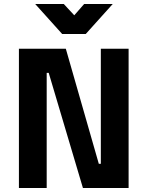

<svg xmlns="http://www.w3.org/2000/svg" viewBox="-20 -934 733 954"><path d="M406 -765 540 -914H398L349 -858L297 -914H155L289 -765ZM212 0V-572H222L392 0H619V-692H481V-120H471L307 -692H74V0Z"/></svg>

Font: RazerF5
Style: Bold
Weight: 700
Foundry: Razer Inc.
Version: Version 2